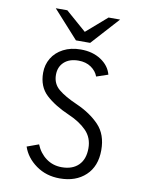

<svg xmlns="http://www.w3.org/2000/svg" viewBox="-99 -983 814 1064"><g transform="rotate(10 308.0 -450.5)"><path d="M101 -130 167 -154Q186 -107 224 -79Q262 -51 312 -51Q372 -51 406 -84.5Q440 -118 440 -180Q440 -239 402 -278Q364 -317 301 -344Q218 -380 169 -425.5Q120 -471 120 -549Q120 -594 142 -631Q164 -668 206 -690Q248 -712 304 -712Q371 -712 418 -681Q465 -650 478 -601L413 -579Q402 -609 373 -629Q344 -649 302 -649Q251 -649 221.5 -622Q192 -595 192 -550Q192 -500 228.5 -469.5Q265 -439 334 -409Q413 -374 462.5 -322Q512 -270 512 -182Q512 -91 457 -39.5Q402 12 312 12Q235 12 178 -29Q121 -70 101 -130ZM127 -913H192L308 -812L424 -913H489L348 -757H268Z"/></g></svg>

Font: Overpass Mono Light
Style: Regular
Weight: 300
Monospace: yes
Designer: Delve Withrington, Dave Bailey
Foundry: Delve Fonts
Version: Version 1.000;DELV;Overpass